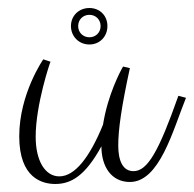

<svg xmlns="http://www.w3.org/2000/svg" viewBox="-20 -478 484 479"><path d="M233 -113C233 -62 258 -24 304 -24C378 -24 411 -152 444 -234L425 -239C376 -100 348 -51 313 -51C287 -51 275 -76 275 -115C275 -155 283 -211 304 -308L287 -312C280 -300 249 -242 237 -167C204 -86 167 -38 128 -38C93 -38 69 -76 69 -137C69 -217 105 -323 106 -324L88 -330C88 -330 28 -244 28 -138C28 -33 86 -19 118 -19C158 -19 193 -40 233 -113ZM157 -413C157 -387 177 -367 203 -367C229 -367 248 -387 248 -413C248 -439 229 -458 203 -458C177 -458 157 -439 157 -413ZM175 -413C175 -429 187 -441 203 -441C219 -441 231 -429 231 -413C231 -397 219 -385 203 -385C187 -385 175 -397 175 -413Z"/></svg>

Font: Clicker Script
Style: Regular
Weight: 400
Designer: Astigmatic (AOETI)
Foundry: Astigmatic (AOETI)
Version: Version 1.000